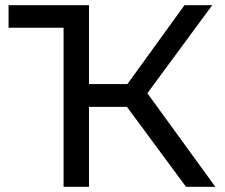

<svg xmlns="http://www.w3.org/2000/svg" viewBox="-20 -720 867 740"><path d="M13 -613V-700H323V-613ZM697 0 442 -345 523 -395 810 0ZM225 0V-700H323V0ZM293 -308V-396H520V-308ZM532 -339 440 -353 691 -700H798Z"/></svg>

Font: MOST Montserrat Medium
Style: Regular
Weight: 500
Designer: Julieta Ulanovsky
Foundry: Julieta Ulanovsky
Version: Version 8.000;March 11, 2024;FontCreator 15.0.0.2926 64-bit